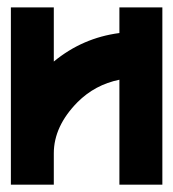

<svg xmlns="http://www.w3.org/2000/svg" viewBox="-20 -506 475 526"><path d="M307.1 -485.8H424.8V0H307.1V-287.6Q240.2 -273.9 192.4 -226.1Q127.4 -160.2 127.4 -85.9V0H9.8V-485.8H127.4V-337.4Q206.1 -402.3 307.1 -415.5Z"/></svg>

Font: Sangha Kali
Style: Regular
Weight: 400
Designer: Seslavinskaya Anna
Foundry: Popkern
Version: Version 2.000;PS 002.000;hotconv 1.0.88;makeotf.lib2.5.64775